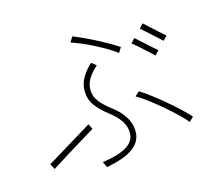

<svg xmlns="http://www.w3.org/2000/svg" viewBox="-134 -966 1268 1154"><g transform="rotate(-20 500.0 -389.0)"><path d="M596 -116Q586 -59 529 -27Q472 5 363 16L349 -21Q442 -25 497.5 -49.5Q553 -74 561 -122Q568 -163 548.5 -202.5Q529 -242 487 -280Q436 -327 412.5 -367Q389 -407 392 -455Q394 -499 420.5 -538Q447 -577 487 -606L514 -580Q431 -520 427 -453Q425 -413 445.5 -380Q466 -347 511 -306Q560 -262 582 -214Q604 -166 596 -116ZM952 -93 923 -69Q904 -97 872.5 -132.5Q841 -168 804.5 -205Q768 -242 732.5 -274Q697 -306 669 -325L698 -347Q727 -326 761.5 -294.5Q796 -263 832 -227Q868 -191 899.5 -156Q931 -121 952 -93ZM359 -230Q335 -218 295 -198.5Q255 -179 210.5 -156.5Q166 -134 126.5 -114Q87 -94 63 -81L48 -117Q73 -129 113.5 -149Q154 -169 199 -191.5Q244 -214 283.5 -233.5Q323 -253 346 -264ZM688 -634 665 -604Q644 -624 612.5 -646.5Q581 -669 545.5 -691.5Q510 -714 475 -732.5Q440 -751 412 -763L435 -794Q475 -774 520.5 -747Q566 -720 610 -690.5Q654 -661 688 -634ZM893 -539 866 -515Q853 -530 832 -552.5Q811 -575 790 -597.5Q769 -620 755 -633L782 -657Q796 -642 817 -619.5Q838 -597 858.5 -575Q879 -553 893 -539ZM969 -605 942 -581Q929 -596 908 -618.5Q887 -641 866 -663.5Q845 -686 832 -699L859 -723Q873 -708 893.5 -685.5Q914 -663 934.5 -641Q955 -619 969 -605Z"/></g></svg>

Font: Zen Kaku Gothic Antique Light
Style: Regular
Weight: 300
Designer: Yoshimichi Ohira
Foundry: Positype
Version: Version 1.001